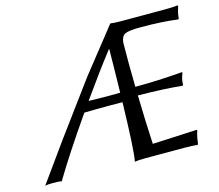

<svg xmlns="http://www.w3.org/2000/svg" viewBox="-95 -769 1020 893"><g transform="rotate(-15 415.5 -322.5)"><path d="M281.2 -278.3Q163.6 -108.9 97.2 2.9Q85.9 0 53.2 0Q30.3 0 17.6 2.9L152.3 -184.6L337.9 -436.5L503.4 -645.5L505.9 -647.9Q522 -645 556.2 -645H769Q804.7 -645 829.6 -647.9L831.1 -645L827.6 -632.8Q825.7 -626 824.2 -621.6Q822.8 -617.2 822.3 -613.8Q819.8 -602.5 818.8 -587.9L815.9 -584Q740.7 -594.2 635.3 -594.2Q578.6 -594.2 560.8 -585Q543 -575.7 540.5 -545.4Q539.1 -445.3 541.5 -333Q650.9 -333 768.1 -342.8L770.5 -339.8Q764.2 -326.2 761.2 -312Q758.3 -298.8 758.3 -284.2L754.9 -280.8Q668.5 -290 542.5 -291Q545.4 -163.6 551.3 -55.7L766.1 -65.9L767.1 -62Q762.7 -50.3 758.3 -28.8Q756.8 -22 753.9 0L751.5 2.9Q728 0 691.9 0H555.2H553.7H500Q466.8 0 449.2 2.9Q459.5 -44.9 465.3 -279.3Q443.4 -279.8 399.4 -279.8Q337.9 -279.8 281.2 -278.3ZM466.3 -324.7Q466.8 -344.2 467.5 -384.3Q468.3 -424.3 468.8 -461.4L469.7 -533.7H467.8Q400.4 -447.3 314.5 -325.7Q402.3 -324.2 403.8 -324.2Q444.3 -324.2 466.3 -324.7Z"/></g></svg>

Font: Linux Biolinum G
Style: Italic
Weight: 400
Italic angle: -12°
Designer: Philipp H. Poll
Foundry: Philipp H. Poll
Version: Version 0.5.1